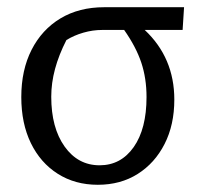

<svg xmlns="http://www.w3.org/2000/svg" viewBox="-20 -503 569 532"><path d="M463 -227Q463 -157 436 -104Q409 -51 361.5 -21Q314 9 251 9Q188 9 140 -21.5Q92 -52 65.5 -106.5Q39 -161 39 -234Q39 -309 67.5 -365Q96 -421 147.5 -452Q199 -483 269 -483H490L486 -420H381Q463 -343 463 -227ZM263 -420Q237 -420 211 -412.5Q185 -405 164 -392Q143 -351 132.5 -312Q122 -273 122 -235Q122 -149 159 -97Q196 -45 256 -45Q315 -45 350.5 -95.5Q386 -146 386 -234Q386 -286 371.5 -329.5Q357 -373 324 -420Z"/></svg>

Font: Piazzolla
Style: Regular
Weight: 400
Designer: Juan Pablo del Peral
Foundry: Huerta Tipografica
Version: Version 1.330